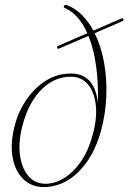

<svg xmlns="http://www.w3.org/2000/svg" viewBox="-20 -748 520 778"><path d="M389 -217Q359 -110 296 -49.5Q233 11 154.5 10Q105.5 9 72.8 -23.8Q40 -56.5 30.5 -114Q21 -171.5 41.5 -246Q57.5 -303 91 -349.8Q124.5 -396.5 170.2 -423.8Q216 -451 269.5 -450Q364.5 -448.5 377 -329Q380.5 -499.5 338.5 -602.5L220 -551.5Q213 -549 211.5 -553.5Q210 -560 217.5 -563L334 -613.5Q300 -690 242 -716Q235.5 -719 240 -725Q243.5 -729.5 251.5 -727Q284.5 -714.5 311.5 -687.8Q338.5 -661 358.5 -624L471.5 -673Q479 -675.5 480 -670Q482 -664.5 474.5 -661.5L363.5 -613.5Q389.5 -561.5 401.5 -495.5Q413.5 -429.5 410.8 -358Q408 -286.5 389 -217ZM162 -3.5Q198.5 -2.5 236.2 -24.2Q274 -46 306 -90.8Q338 -135.5 356 -203.5Q374 -269 368.2 -321.8Q362.5 -374.5 336.8 -405.5Q311 -436.5 269 -437Q203 -438.5 150.2 -387.2Q97.5 -336 73 -246Q54 -178 60.5 -123.2Q67 -68.5 93.8 -36.2Q120.5 -4 162 -3.5Z"/></svg>

Font: Fraunces 72pt S000 Thin
Style: Italic
Weight: 100
Italic angle: -16°
Version: Version 1.000; ttfautohint (v1.8.3)